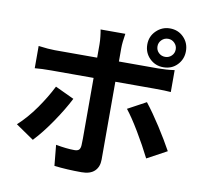

<svg xmlns="http://www.w3.org/2000/svg" viewBox="-96 -969 1192 1130"><g transform="rotate(10 500.0 -404.0)"><path d="M830 -696Q852 -696 868 -711.5Q884 -727 884 -750Q884 -772 868 -788Q852 -804 830 -804Q807 -804 791 -788Q775 -772 775 -750Q775 -727 791 -711.5Q807 -696 830 -696ZM830 -866Q879 -866 912 -832.5Q945 -799 945 -750Q945 -702 912.5 -668Q880 -634 830 -634Q781 -634 747.5 -667.5Q714 -701 714 -750Q714 -799 748.5 -832.5Q783 -866 830 -866ZM567 -702V-500V-444V-363V-270V-176V-94V-36Q567 8 541 33Q515 58 463 58Q377 58 300 49L288 -75Q353 -63 399 -63Q419 -63 427 -71.5Q435 -80 436 -99L437 -138V-209V-296V-384V-457V-500V-702Q437 -722 434 -749Q431 -776 428 -789H576Q567 -735 567 -702ZM183 -622H429H547H658H747H800Q850 -622 899 -629V-498Q868 -501 801 -501H549H431H321H234H183Q125 -501 86 -497V-630Q148 -622 183 -622ZM148 -80 40 -154Q96 -205 145 -274.5Q194 -344 228 -412L341 -359Q307 -292 253.5 -213.5Q200 -135 148 -80ZM942 -152 824 -88Q788 -160 742.5 -236Q697 -312 662 -356L771 -415Q815 -359 861.5 -286.5Q908 -214 942 -152Z"/></g></svg>

Font: Merged Yaku Han JP
Style: Bold
Weight: 700
Designer: Ryoko NISHIZUKA 西塚涼子 (kana, bopomofo & ideographs); Paul D. Hunt (Latin, Greek & Cyrillic); Sandoll Communications 산돌커뮤니
Foundry: Adobe
Version: Version 2.004